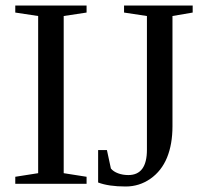

<svg xmlns="http://www.w3.org/2000/svg" viewBox="-20 -675 748 705"><path d="M213.9 -39.1 297.9 -25.9V0H36.1V-25.9L120.1 -39.1V-616.2L36.1 -628.9V-654.8H297.9V-628.9L213.9 -616.2ZM519.5 -616.2 435.5 -628.9V-654.8H687.5V-628.9L613.3 -616.2V-210.9Q613.3 -145.5 593.3 -96.4Q573.2 -47.4 532.5 -18.8Q491.7 9.8 441.4 9.8Q378.9 9.8 340.3 -4.9V-124H372.6L387.2 -56.2Q396.5 -44.9 413.6 -38.6Q430.7 -32.2 451.2 -32.2Q519.5 -32.2 519.5 -125Z"/></svg>

Font: Liberation Serif
Style: Regular
Weight: 400
Designer: Steve Matteson
Foundry: Ascender Corporation
Version: Version 2.1.5